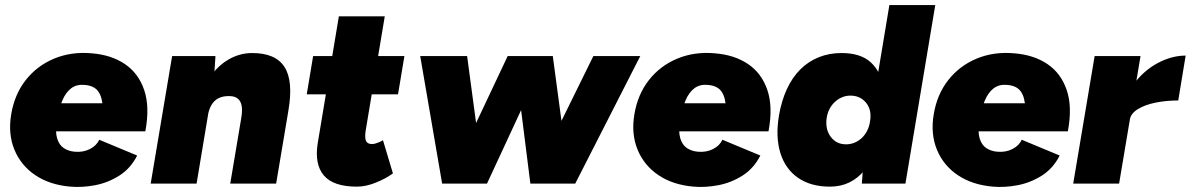

<svg xmlns="http://www.w3.org/2000/svg" viewBox="-20 -720 4670 753"><path d="M256 12Q175 5 118.5 -33Q62 -71 36.5 -133Q11 -195 24 -272Q37 -350 81 -406Q125 -462 192 -490Q259 -518 339 -511Q416 -505 469.5 -469Q523 -433 545.5 -367Q568 -301 550 -205H374Q383 -258 382.5 -297.5Q382 -337 366 -360.5Q350 -384 312 -387Q281 -390 259.5 -374Q238 -358 224.5 -326Q211 -294 203 -248Q196 -204 204 -177.5Q212 -151 230.5 -139Q249 -127 273 -125Q306 -122 332.5 -135.5Q359 -149 369 -172L518 -110Q492 -59 447.5 -31Q403 -3 352.5 6.5Q302 16 256 12ZM135 -205 136 -315H474V-205Z M571 0 655 -500H825L819 -408L751 0ZM883 0 926 -256 1111 -286 1063 0ZM926 -256Q931 -285 928 -303.5Q925 -322 914 -332Q903 -342 884 -343Q846 -345 824 -326Q802 -307 795 -266H746Q759 -345 792 -400Q825 -455 871 -483.5Q917 -512 969 -512Q1061 -512 1096 -457Q1131 -402 1111 -286Z M1380 12Q1287 12 1250 -32Q1213 -76 1226 -158L1309 -656H1489L1414 -207Q1410 -179 1415.5 -167Q1421 -155 1440 -155Q1448 -155 1461 -160Q1474 -165 1482 -170L1521 -40Q1494 -20 1454.5 -4Q1415 12 1380 12ZM1183 -350 1208 -500H1566L1541 -350Z M1714 0 1628 -500H1812L1879 0ZM1735 0 1971 -500H2122L1890 0ZM2060 0 1997 -500H2148L2215 0ZM2061 0 2307 -500H2491L2236 0Z M2700 12Q2619 5 2562.5 -33Q2506 -71 2480.5 -133Q2455 -195 2468 -272Q2481 -350 2525 -406Q2569 -462 2636 -490Q2703 -518 2783 -511Q2860 -505 2913.5 -469Q2967 -433 2989.5 -367Q3012 -301 2994 -205H2818Q2827 -258 2826.5 -297.5Q2826 -337 2810 -360.5Q2794 -384 2756 -387Q2725 -390 2703.5 -374Q2682 -358 2668.5 -326Q2655 -294 2647 -248Q2640 -204 2648 -177.5Q2656 -151 2674.5 -139Q2693 -127 2717 -125Q2750 -122 2776.5 -135.5Q2803 -149 2813 -172L2962 -110Q2936 -59 2891.5 -31Q2847 -3 2796.5 6.5Q2746 16 2700 12ZM2579 -205 2580 -315H2918V-205Z M3360 0 3367 -93 3468 -700H3648L3531 0ZM3235 12Q3160 12 3110 -22.5Q3060 -57 3040.5 -120Q3021 -183 3035 -267Q3045 -325 3066 -370.5Q3087 -416 3118.5 -447.5Q3150 -479 3191 -495.5Q3232 -512 3280 -512Q3355 -512 3394.5 -476Q3434 -440 3444.5 -377.5Q3455 -315 3441 -233Q3431 -175 3413.5 -129.5Q3396 -84 3370.5 -52.5Q3345 -21 3311 -4.5Q3277 12 3235 12ZM3298 -154Q3316 -154 3331.5 -160.5Q3347 -167 3359.5 -178.5Q3372 -190 3380.5 -206.5Q3389 -223 3392 -243Q3400 -288 3377 -316.5Q3354 -345 3315 -345Q3298 -345 3282.5 -338.5Q3267 -332 3254.5 -320.5Q3242 -309 3233.5 -293Q3225 -277 3222 -257Q3216 -213 3238 -183.5Q3260 -154 3298 -154Z M3874 12Q3793 5 3736.5 -33Q3680 -71 3654.5 -133Q3629 -195 3642 -272Q3655 -350 3699 -406Q3743 -462 3810 -490Q3877 -518 3957 -511Q4034 -505 4087.5 -469Q4141 -433 4163.5 -367Q4186 -301 4168 -205H3992Q4001 -258 4000.5 -297.5Q4000 -337 3984 -360.5Q3968 -384 3930 -387Q3899 -390 3877.5 -374Q3856 -358 3842.5 -326Q3829 -294 3821 -248Q3814 -204 3822 -177.5Q3830 -151 3848.5 -139Q3867 -127 3891 -125Q3924 -122 3950.5 -135.5Q3977 -149 3987 -172L4136 -110Q4110 -59 4065.5 -31Q4021 -3 3970.5 6.5Q3920 16 3874 12ZM3753 -205 3754 -315H4092V-205Z M4189 0 4273 -500H4453L4369 0ZM4369 -251Q4383 -332 4424.5 -388Q4466 -444 4521 -473Q4576 -502 4630 -502L4601 -326Q4554 -326 4512 -317.5Q4470 -309 4442.5 -292Q4415 -275 4411 -251Z"/></svg>

Font: Figtree Light Black
Style: Italic
Weight: 900
Italic angle: -9.5°
Version: Version 2.000